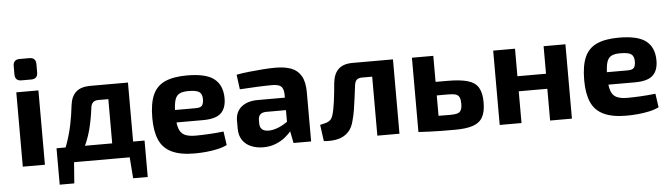

<svg xmlns="http://www.w3.org/2000/svg" viewBox="-51 -921 4444 1271"><g transform="rotate(-5 2171.5 -286.0)"><path d="M214 -494V0H67V-494ZM173 -712Q216 -712 216 -668V-614Q216 -570 173 -570H108Q65 -570 65 -614V-668Q65 -712 108 -712Z M797 -494V-396H603Q558 -396 553 -349Q543 -270 527 -208.5Q511 -147 486.5 -97Q462 -47 424 0H310Q347 -62 369 -124.5Q391 -187 404 -250Q417 -313 424 -377Q431 -435 463.5 -464.5Q496 -494 559 -494ZM408 -5 397 140H300V-5ZM885 -102V0H300V-102ZM885 -5V140H788L777 -5ZM809 -494V0H670V-494Z M1202 -507Q1328 -507 1382 -464.5Q1436 -422 1437 -338Q1438 -271 1403 -237Q1368 -203 1282 -203H1005V-286H1242Q1275 -286 1284.5 -300.5Q1294 -315 1294 -341Q1294 -376 1274.5 -389.5Q1255 -403 1207 -403Q1166 -404 1143.5 -392.5Q1121 -381 1112 -350Q1103 -319 1103 -260Q1103 -198 1114 -164.5Q1125 -131 1151.5 -118Q1178 -105 1224 -105Q1259 -105 1309.5 -107.5Q1360 -110 1411 -116L1424 -25Q1396 -11 1359 -3Q1322 5 1283 8.5Q1244 12 1207 12Q1114 12 1056.5 -15.5Q999 -43 974 -100Q949 -157 949 -246Q949 -343 974.5 -400Q1000 -457 1056 -482Q1112 -507 1202 -507Z M1790 -507Q1853 -507 1895.5 -490.5Q1938 -474 1960.5 -434.5Q1983 -395 1983 -327V0H1866L1845 -107L1835 -122V-327Q1834 -363 1818 -378.5Q1802 -394 1756 -394Q1717 -394 1660 -391.5Q1603 -389 1543 -385L1530 -483Q1566 -490 1612.5 -495Q1659 -500 1706 -503.5Q1753 -507 1790 -507ZM1922 -304 1921 -221H1702Q1675 -220 1663 -207Q1651 -194 1651 -172V-148Q1651 -123 1665.5 -109.5Q1680 -96 1710 -96Q1736 -96 1766.5 -107Q1797 -118 1827 -138Q1857 -158 1881 -185V-121Q1872 -106 1854.5 -83.5Q1837 -61 1810 -39.5Q1783 -18 1746.5 -3.5Q1710 11 1664 11Q1620 11 1583.5 -4.5Q1547 -20 1526.5 -51Q1506 -82 1506 -128V-179Q1506 -238 1546 -271Q1586 -304 1656 -304Z M2557 -494V-392H2357Q2332 -392 2320 -381Q2308 -370 2305 -344Q2300 -304 2294.5 -262Q2289 -220 2283 -182.5Q2277 -145 2269 -118Q2258 -66 2228.5 -37Q2199 -8 2157.5 1Q2116 10 2067 5L2052 -104Q2076 -109 2092.5 -114Q2109 -119 2120 -129Q2131 -139 2137 -158Q2143 -175 2147.5 -198.5Q2152 -222 2156 -250.5Q2160 -279 2163 -309.5Q2166 -340 2169 -372Q2175 -432 2207 -463Q2239 -494 2301 -494ZM2570 -494V0H2423V-494Z M2915 -321Q3002 -321 3051.5 -306.5Q3101 -292 3122 -256.5Q3143 -221 3143 -158Q3143 -94 3122 -58.5Q3101 -23 3056 -8.5Q3011 6 2939 6Q2885 6 2844.5 5.5Q2804 5 2770 3.5Q2736 2 2700 0L2712 -98Q2731 -97 2786 -96Q2841 -95 2915 -95Q2946 -95 2963 -100Q2980 -105 2987.5 -120Q2995 -135 2995 -163Q2995 -190 2988 -205Q2981 -220 2964 -225.5Q2947 -231 2915 -231H2711V-321ZM2838 -494V0H2696V-494Z M3381 -494V0H3236V-494ZM3580 -311V-211H3375V-311ZM3716 -494V0H3571V-494Z M4072 -507Q4198 -507 4252 -464.5Q4306 -422 4307 -338Q4308 -271 4273 -237Q4238 -203 4152 -203H3875V-286H4112Q4145 -286 4154.5 -300.5Q4164 -315 4164 -341Q4164 -376 4144.5 -389.5Q4125 -403 4077 -403Q4036 -404 4013.5 -392.5Q3991 -381 3982 -350Q3973 -319 3973 -260Q3973 -198 3984 -164.5Q3995 -131 4021.5 -118Q4048 -105 4094 -105Q4129 -105 4179.5 -107.5Q4230 -110 4281 -116L4294 -25Q4266 -11 4229 -3Q4192 5 4153 8.5Q4114 12 4077 12Q3984 12 3926.5 -15.5Q3869 -43 3844 -100Q3819 -157 3819 -246Q3819 -343 3844.5 -400Q3870 -457 3926 -482Q3982 -507 4072 -507Z"/></g></svg>

Font: Exo 2
Style: Bold
Weight: 700
Designer: Natanael Gama
Foundry: Natanael Gama
Version: Version 2.010